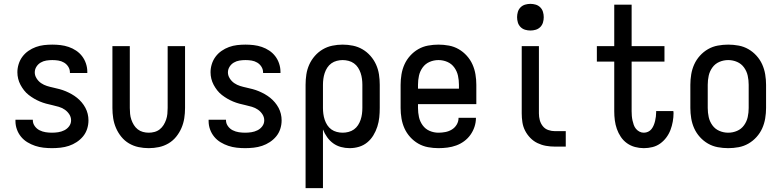

<svg xmlns="http://www.w3.org/2000/svg" viewBox="-20 -759 4040 994"><path d="M249 8Q227 8 205 5.5Q183 3 162 -4Q141 -11 122 -22.5Q103 -34 89 -51Q75 -68 67.5 -89Q60 -110 60 -132V-139H150V-136Q150 -120 160 -106Q170 -92 185 -84.5Q200 -77 216.5 -74.5Q233 -72 249 -72Q265 -72 281.5 -74.5Q298 -77 313 -84.5Q328 -92 338 -105.5Q348 -119 348 -136Q348 -153 338.5 -167.5Q329 -182 315 -191.5Q301 -201 284.5 -206Q268 -211 251.5 -214.5Q235 -218 218.5 -222.5Q202 -227 186.5 -233.5Q171 -240 156.5 -248.5Q142 -257 128.5 -267.5Q115 -278 104.5 -291.5Q94 -305 86 -320Q78 -335 74 -351.5Q70 -368 70 -385Q70 -406 76.5 -427Q83 -448 96 -465.5Q109 -483 127 -495.5Q145 -508 165.5 -515.5Q186 -523 207.5 -525.5Q229 -528 251 -528Q272 -528 293.5 -525.5Q315 -523 335.5 -516Q356 -509 374 -497Q392 -485 405 -468Q418 -451 425 -430Q432 -409 432 -388V-381H342V-384Q342 -400 333.5 -413.5Q325 -427 311.5 -435Q298 -443 282.5 -445.5Q267 -448 251 -448Q235 -448 219.5 -445.5Q204 -443 190.5 -435Q177 -427 168.5 -413.5Q160 -400 160 -384Q160 -368 169.5 -353Q179 -338 193 -328.5Q207 -319 223 -314Q239 -309 255.5 -305.5Q272 -302 288.5 -297.5Q305 -293 320.5 -286.5Q336 -280 351 -271.5Q366 -263 379 -252.5Q392 -242 403 -229Q414 -216 422 -201Q430 -186 434 -169.5Q438 -153 438 -136Q438 -113 431 -91.5Q424 -70 410 -53Q396 -36 377 -23.5Q358 -11 337 -4Q316 3 293.5 5.5Q271 8 249 8Z M750 8Q723 8 697 2.5Q671 -3 648 -16.5Q625 -30 608 -51Q591 -72 580.5 -96.5Q570 -121 566 -147Q562 -173 562 -200V-520H652V-200Q652 -185 653.5 -169.5Q655 -154 660 -139.5Q665 -125 673 -112Q681 -99 693 -89.5Q705 -80 720 -76Q735 -72 750 -72Q765 -72 780 -76Q795 -80 807 -89.5Q819 -99 827 -112Q835 -125 840 -139.5Q845 -154 846.5 -169.5Q848 -185 848 -200V-520H938V-200Q938 -173 934 -147Q930 -121 919.5 -96.5Q909 -72 892 -51Q875 -30 852 -16.5Q829 -3 803 2.5Q777 8 750 8Z M1249 8Q1227 8 1205 5.5Q1183 3 1162 -4Q1141 -11 1122 -22.5Q1103 -34 1089 -51Q1075 -68 1067.5 -89Q1060 -110 1060 -132V-139H1150V-136Q1150 -120 1160 -106Q1170 -92 1185 -84.5Q1200 -77 1216.5 -74.5Q1233 -72 1249 -72Q1265 -72 1281.5 -74.5Q1298 -77 1313 -84.5Q1328 -92 1338 -105.5Q1348 -119 1348 -136Q1348 -153 1338.5 -167.5Q1329 -182 1315 -191.5Q1301 -201 1284.5 -206Q1268 -211 1251.5 -214.5Q1235 -218 1218.5 -222.5Q1202 -227 1186.5 -233.5Q1171 -240 1156.5 -248.5Q1142 -257 1128.5 -267.5Q1115 -278 1104.5 -291.5Q1094 -305 1086 -320Q1078 -335 1074 -351.5Q1070 -368 1070 -385Q1070 -406 1076.5 -427Q1083 -448 1096 -465.5Q1109 -483 1127 -495.5Q1145 -508 1165.5 -515.5Q1186 -523 1207.5 -525.5Q1229 -528 1251 -528Q1272 -528 1293.5 -525.5Q1315 -523 1335.5 -516Q1356 -509 1374 -497Q1392 -485 1405 -468Q1418 -451 1425 -430Q1432 -409 1432 -388V-381H1342V-384Q1342 -400 1333.5 -413.5Q1325 -427 1311.5 -435Q1298 -443 1282.5 -445.5Q1267 -448 1251 -448Q1235 -448 1219.5 -445.5Q1204 -443 1190.5 -435Q1177 -427 1168.5 -413.5Q1160 -400 1160 -384Q1160 -368 1169.5 -353Q1179 -338 1193 -328.5Q1207 -319 1223 -314Q1239 -309 1255.5 -305.5Q1272 -302 1288.5 -297.5Q1305 -293 1320.5 -286.5Q1336 -280 1351 -271.5Q1366 -263 1379 -252.5Q1392 -242 1403 -229Q1414 -216 1422 -201Q1430 -186 1434 -169.5Q1438 -153 1438 -136Q1438 -113 1431 -91.5Q1424 -70 1410 -53Q1396 -36 1377 -23.5Q1358 -11 1337 -4Q1316 3 1293.5 5.5Q1271 8 1249 8Z M1562 215V-320Q1562 -347 1566 -373.5Q1570 -400 1581 -424.5Q1592 -449 1610 -469.5Q1628 -490 1651 -503.5Q1674 -517 1700.5 -522.5Q1727 -528 1754 -528Q1781 -528 1807.5 -522.5Q1834 -517 1857 -503.5Q1880 -490 1898 -469.5Q1916 -449 1927 -424.5Q1938 -400 1942 -373.5Q1946 -347 1946 -320V-200Q1946 -175 1943.5 -151Q1941 -127 1933.5 -103.5Q1926 -80 1913 -58.5Q1900 -37 1881 -21.5Q1862 -6 1838.5 1Q1815 8 1790 8Q1767 8 1745 2Q1723 -4 1705 -17Q1687 -30 1673.5 -49Q1660 -68 1652 -89V215ZM1754 -72Q1769 -72 1784.5 -76Q1800 -80 1812.5 -89Q1825 -98 1833.5 -111Q1842 -124 1847 -139Q1852 -154 1854 -169.5Q1856 -185 1856 -200V-320Q1856 -335 1854 -350.5Q1852 -366 1847 -381Q1842 -396 1833.5 -409Q1825 -422 1812.5 -431Q1800 -440 1784.5 -444Q1769 -448 1754 -448Q1739 -448 1723.5 -444Q1708 -440 1695.5 -431Q1683 -422 1674.5 -409Q1666 -396 1661 -381Q1656 -366 1654 -350.5Q1652 -335 1652 -320V-200Q1652 -185 1654 -169.5Q1656 -154 1661 -139Q1666 -124 1674.5 -111Q1683 -98 1695.5 -89Q1708 -80 1723.5 -76Q1739 -72 1754 -72Z M2250 8Q2223 8 2196 3Q2169 -2 2145.5 -15.5Q2122 -29 2103.5 -49.5Q2085 -70 2074 -94.5Q2063 -119 2058.5 -146Q2054 -173 2054 -200V-320Q2054 -347 2058.5 -374Q2063 -401 2074 -425.5Q2085 -450 2103.5 -470.5Q2122 -491 2145.5 -504.5Q2169 -518 2196 -523Q2223 -528 2250 -528Q2277 -528 2304 -523Q2331 -518 2354.5 -504.5Q2378 -491 2396.5 -470.5Q2415 -450 2426 -425.5Q2437 -401 2441.5 -374Q2446 -347 2446 -320V-220H2144V-200Q2144 -176 2149 -153Q2154 -130 2168 -110.5Q2182 -91 2204 -81.5Q2226 -72 2250 -72Q2268 -72 2286 -75.5Q2304 -79 2319.5 -88.5Q2335 -98 2344.5 -114Q2354 -130 2354 -149H2444Q2444 -125 2436.5 -102.5Q2429 -80 2415.5 -61Q2402 -42 2383 -28Q2364 -14 2342 -6Q2320 2 2296.5 5Q2273 8 2250 8ZM2356 -300V-320Q2356 -344 2351 -367Q2346 -390 2332 -409.5Q2318 -429 2296 -438.5Q2274 -448 2250 -448Q2226 -448 2204 -438.5Q2182 -429 2168 -409.5Q2154 -390 2149 -367Q2144 -344 2144 -320V-300Z M2909 0H2853Q2829 0 2806.5 -4Q2784 -8 2763 -18Q2742 -28 2725.5 -45Q2709 -62 2698.5 -82.5Q2688 -103 2684.5 -126Q2681 -149 2681 -172V-520H2770V-172Q2770 -154 2774.5 -137Q2779 -120 2790 -106Q2801 -92 2818 -86Q2835 -80 2853 -80H2909ZM2726 -601Q2712 -601 2698.5 -605Q2685 -609 2675 -619Q2665 -629 2661 -642.5Q2657 -656 2657 -670Q2657 -684 2661 -697.5Q2665 -711 2675 -721Q2685 -731 2698.5 -735Q2712 -739 2726 -739Q2740 -739 2753.5 -735Q2767 -731 2777 -721Q2787 -711 2791 -697.5Q2795 -684 2795 -670Q2795 -656 2791 -642.5Q2787 -629 2777 -619Q2767 -609 2753.5 -605Q2740 -601 2726 -601Z M3313 8Q3290 8 3267.5 2Q3245 -4 3226 -17.5Q3207 -31 3194 -50.5Q3181 -70 3173.5 -91.5Q3166 -113 3163 -136Q3160 -159 3160 -183V-440H3070V-520H3160V-735H3250V-520H3420V-440H3250V-183Q3250 -171 3251 -159Q3252 -147 3254.5 -135.5Q3257 -124 3261 -112.5Q3265 -101 3272.5 -92Q3280 -83 3290.5 -77.5Q3301 -72 3313 -72Q3325 -72 3335.5 -77Q3346 -82 3353 -91Q3360 -100 3364.5 -111Q3369 -122 3371.5 -133Q3374 -144 3375.5 -155.5Q3377 -167 3377 -178V-184H3466Q3466 -181 3466.5 -179Q3467 -177 3467 -174Q3467 -152 3463 -129.5Q3459 -107 3451 -86Q3443 -65 3429.5 -47Q3416 -29 3398 -16Q3380 -3 3358 2.5Q3336 8 3313 8Z M3750 8Q3723 8 3696 3Q3669 -2 3645.5 -15.5Q3622 -29 3603.5 -49.5Q3585 -70 3574 -94.5Q3563 -119 3558.5 -146Q3554 -173 3554 -200V-320Q3554 -347 3558.5 -374Q3563 -401 3574 -425.5Q3585 -450 3603.5 -470.5Q3622 -491 3645.5 -504.5Q3669 -518 3696 -523Q3723 -528 3750 -528Q3777 -528 3804 -523Q3831 -518 3854.5 -504.5Q3878 -491 3896.5 -470.5Q3915 -450 3926 -425.5Q3937 -401 3941.5 -374Q3946 -347 3946 -320V-200Q3946 -173 3941.5 -146Q3937 -119 3926 -94.5Q3915 -70 3896.5 -49.5Q3878 -29 3854.5 -15.5Q3831 -2 3804 3Q3777 8 3750 8ZM3750 -72Q3774 -72 3796 -81.5Q3818 -91 3832 -110.5Q3846 -130 3851 -153Q3856 -176 3856 -200V-320Q3856 -344 3851 -367Q3846 -390 3832 -409.5Q3818 -429 3796 -438.5Q3774 -448 3750 -448Q3726 -448 3704 -438.5Q3682 -429 3668 -409.5Q3654 -390 3649 -367Q3644 -344 3644 -320V-200Q3644 -176 3649 -153Q3654 -130 3668 -110.5Q3682 -91 3704 -81.5Q3726 -72 3750 -72Z"/></svg>

Font: Iosevka Bendy Medium
Style: Regular
Weight: 500
Monospace: yes
Designer: Belleve Invis
Foundry: Belleve Invis
Version: Version 30.1.2